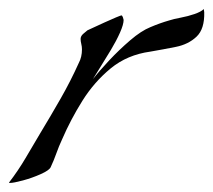

<svg xmlns="http://www.w3.org/2000/svg" viewBox="-29 -397 471 424"><path d="M-7 7Q-7 7 -8 7Q-9 7 -9 6Q11 -20 27.5 -48Q44 -76 60 -103Q83 -141 105 -179.5Q127 -218 145 -258Q152 -271 152 -288Q152 -294 150.5 -300Q149 -306 149 -311Q149 -317 154.5 -322Q160 -327 164 -330Q166 -331 177 -336Q188 -341 202 -347.5Q216 -354 227 -358.5Q238 -363 239 -363Q241 -363 242.5 -358.5Q244 -354 244 -353Q244 -343 236 -325Q228 -307 216 -287Q204 -267 193 -249.5Q182 -232 176 -222Q190 -240 212 -263.5Q234 -287 258.5 -308Q283 -329 303 -337Q324 -346 345 -352Q354 -355 370 -358Q386 -361 400.5 -366Q415 -371 421 -377L422 -370Q423 -333 405 -316Q387 -299 359.5 -293.5Q332 -288 303 -283Q252 -276 215.5 -246Q179 -216 153 -174.5Q127 -133 108 -89Q101 -74 95.5 -58.5Q90 -43 83 -28Q80 -21 61 -12.5Q42 -4 21.5 1.5Q1 7 -7 7Z"/></svg>

Font: My Soul
Style: Regular
Weight: 400
Designer: Robert E. Leuschke
Foundry: Robert E. Leuschke
Version: Version 1.010; ttfautohint (v1.8.4.7-5d5b)